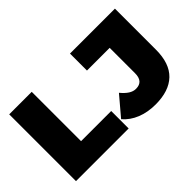

<svg xmlns="http://www.w3.org/2000/svg" viewBox="-103 -1053 1423 1423"><g transform="rotate(-45 608.0 -342.0)"><path d="M57 0V-700H293V-183H609V0ZM876 16Q794 16 728 -10.5Q662 -37 618 -88L745 -238Q773 -204 800 -186.5Q827 -169 856 -169Q932 -169 932 -256V-522H694V-700H1165V-270Q1165 -126 1091 -55Q1017 16 876 16Z"/></g></svg>

Font: Montserrat Thin Black
Style: Regular
Weight: 900
Version: Version 9.000